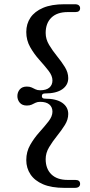

<svg xmlns="http://www.w3.org/2000/svg" viewBox="-20 -759 426 906"><path d="M177.5 -305.5Q177.5 -293.5 192 -293.5Q245.5 -293.5 273.8 -273.8Q302 -254 302 -221Q302 -194.5 286 -169Q270 -143.5 249 -117.5Q228 -91.5 211.8 -64.5Q195.5 -37.5 195.5 -8Q195.5 37.5 222.5 63.8Q249.5 90 299.5 90H335.5Q358 90 358 109Q358 117 352 122.2Q346 127.5 333 127.5H284Q223 127.5 183.2 110.5Q143.5 93.5 123.8 63.8Q104 34 104 -3.5Q104 -43 122.5 -75.2Q141 -107.5 165.5 -134.8Q190 -162 208.8 -186Q227.5 -210 227.5 -232Q227.5 -253.5 212.8 -266Q198 -278.5 169.5 -278.5Q156.5 -278.5 147.5 -274Q138.5 -269.5 129.5 -265.2Q120.5 -261 106.5 -261Q84.5 -261 73.2 -274.5Q62 -288 62 -305.5Q62 -323.5 73.2 -337Q84.5 -350.5 106.5 -350.5Q120.5 -350.5 129.5 -346.2Q138.5 -342 147.5 -337.5Q156.5 -333 169.5 -333Q198 -333 212.8 -345.5Q227.5 -358 227.5 -379.5Q227.5 -401.5 208.8 -425.5Q190 -449.5 165.5 -476.8Q141 -504 122.5 -536.5Q104 -569 104 -608Q104 -646.5 123.8 -675.8Q143.5 -705 183.2 -722Q223 -739 284 -739H333Q346 -739 352 -733.8Q358 -728.5 358 -720.5Q358 -702 335.5 -702H299.5Q249.5 -702 222.5 -675.8Q195.5 -649.5 195.5 -603.5Q195.5 -574 211.8 -547Q228 -520 249 -494.2Q270 -468.5 286 -442.8Q302 -417 302 -390.5Q302 -357.5 273.8 -337.8Q245.5 -318 192 -318Q177.5 -318 177.5 -305.5Z"/></svg>

Font: Fraunces 20pt
Style: Regular
Weight: 400
Version: Version 1.000;[b76b70a41]